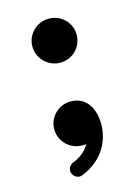

<svg xmlns="http://www.w3.org/2000/svg" viewBox="-88 -449 454 628"><g transform="rotate(-15 139.5 -134.5)"><path d="M216 -20C216 -72 191 -117 138 -117C97 -117 63 -84 63 -43C63 -1 97 32 138 32C143 32 147 32 152 31C141 50 124 67 95 78C85 82 78 92 78 102C78 115 89 128 104 128C107 128 110 127 113 126C187 97 216 36 216 -20ZM214 -323C214 -364 181 -397 139 -397C98 -397 64 -364 64 -323C64 -281 98 -248 139 -248C181 -248 214 -281 214 -323Z"/></g></svg>

Font: Ribeye
Style: Regular
Weight: 400
Designer: Astigmatic (AOETI)
Foundry: Astigmatic (AOETI)
Version: Version 1.000